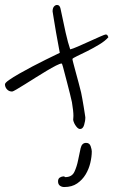

<svg xmlns="http://www.w3.org/2000/svg" viewBox="-132 -602 471 774"><path d="M238 8Q238 30 232 55Q226 80 213 101.5Q200 123 179 137.5Q158 152 127 152Q117 152 109.5 146.5Q102 141 102 129Q102 118 109.5 113.5Q117 109 125 109Q129 109 128.5 110.5Q128 112 131 112Q158 112 168 90.5Q178 69 183 43Q188 17 193 -4.5Q198 -26 215 -26Q229 -26 233.5 -12.5Q238 1 238 8ZM305 -452Q292 -437 268 -422.5Q244 -408 220 -396Q196 -384 178 -375.5Q160 -367 160 -364Q160 -361 164 -346Q168 -331 173.5 -310.5Q179 -290 185 -268Q191 -246 195 -229Q197 -219 200 -203Q203 -187 205.5 -171Q208 -155 210 -142.5Q212 -130 212 -129Q212 -114 207 -98Q202 -82 191 -82Q185 -82 180 -87Q175 -92 171 -98.5Q167 -105 165 -111Q163 -117 163 -120Q163 -122 163.5 -126Q164 -130 164 -135Q164 -154 158 -190Q156 -201 150 -224Q144 -247 138 -271Q131 -299 122 -332Q118 -346 117 -346Q110 -346 93.5 -337.5Q77 -329 56 -316.5Q35 -304 12 -289.5Q-11 -275 -31 -262.5Q-51 -250 -65.5 -241.5Q-80 -233 -83 -233Q-96 -233 -104 -242Q-112 -251 -112 -262Q-112 -268 -95.5 -279.5Q-79 -291 -54.5 -305Q-30 -319 -1.5 -334Q27 -349 51.5 -361Q76 -373 92.5 -381Q109 -389 109 -389Q100 -435 94 -471Q89 -502 84.5 -528Q80 -554 80 -556Q80 -569 85.5 -575.5Q91 -582 98 -582Q109 -582 112 -567Q123 -513 132.5 -471Q142 -429 151 -403Q160 -405 182 -414.5Q204 -424 228 -435Q252 -446 271.5 -454.5Q291 -463 294 -463Q300 -463 301.5 -459Q303 -455 305 -452Z"/></svg>

Font: Reenie Beanie
Style: Regular
Weight: 500
Designer: James Grieshaber
Foundry: James Grieshaber
Version: Version 1.000